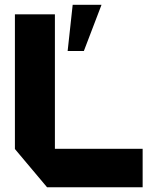

<svg xmlns="http://www.w3.org/2000/svg" viewBox="-20 -778 628 797"><path d="M175.4 -0.6 41.9 -159.4V-160.4H572.1V-0.6ZM41.9 -160.4V-718.5H207.9V-160.4ZM260.8 -566.3 281.7 -758H401V-757L328.1 -566.3Z"/></svg>

Font: Foldit Thin
Style: Regular
Weight: 100
Designer: Sophia Tai
Foundry: Sophia Tai
Version: Version 1.003